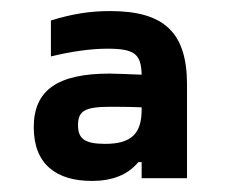

<svg xmlns="http://www.w3.org/2000/svg" viewBox="-20 -694 407 347"><path d="M179 -674C143 -674 111 -669 72 -657V-592C109 -601 144 -606 174 -606C224 -606 235 -596 236 -559C210 -560 188 -561 178 -561C84 -561 41 -531 41 -464C41 -397 82 -367 146 -367C183 -367 211 -378 230 -401H236V-372H318V-541C318 -635 277 -674 179 -674ZM121 -468C121 -494 134 -501 180 -501C192 -501 215 -501 236 -500V-496C236 -453 218 -434 170 -434C132 -434 121 -444 121 -468Z"/></svg>

Font: LT Wave Alt Medium
Style: Regular
Weight: 500
Designer: Daniel Lyons
Version: Version 2.5 (Glyphs App)